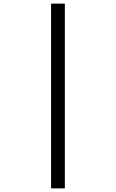

<svg xmlns="http://www.w3.org/2000/svg" viewBox="-20 -830 640 1060"><path d="M262 210V-810H338V210Z"/></svg>

Font: M PLUS Code Latin 60
Style: Regular
Weight: 400
Width: 7
Monospace: yes
Designer: Coji Morishita
Foundry: UNDERFOREST DESIGN
Version: Version 1.005; ttfautohint (v1.8.3)